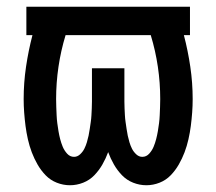

<svg xmlns="http://www.w3.org/2000/svg" viewBox="-20 -540 640 568"><path d="M413 8Q393 8 374 0.5Q355 -7 341 -21.5Q327 -36 317 -53.5Q307 -71 300 -90Q293 -71 283 -53.5Q273 -36 259 -21.5Q245 -7 226 0.5Q207 8 187 8Q167 8 148 0.5Q129 -7 115 -21.5Q101 -36 91 -53.5Q81 -71 74 -89.5Q67 -108 62.5 -128Q58 -148 55.5 -167.5Q53 -187 51.5 -207Q50 -227 50 -247Q50 -295 57 -342.5Q64 -390 76 -436H58V-520H542V-436H524Q536 -390 543 -342.5Q550 -295 550 -247Q550 -227 548.5 -207Q547 -187 544.5 -167.5Q542 -148 537.5 -128Q533 -108 526 -89.5Q519 -71 509 -53.5Q499 -36 485 -21.5Q471 -7 452 0.5Q433 8 413 8ZM199 -76Q209 -76 217 -83.5Q225 -91 229.5 -100Q234 -109 237 -119Q240 -129 242 -138.5Q244 -148 245.5 -158.5Q247 -169 248.5 -179Q250 -189 250.5 -199Q251 -209 251.5 -219Q252 -229 252 -239.5Q252 -250 252 -260V-338H348V-260Q348 -250 348 -239.5Q348 -229 348.5 -219Q349 -209 349.5 -199Q350 -189 351.5 -179Q353 -169 354.5 -158.5Q356 -148 358 -138.5Q360 -129 363 -119Q366 -109 370.5 -100Q375 -91 383 -83.5Q391 -76 401 -76Q413 -76 421.5 -85.5Q430 -95 434.5 -106Q439 -117 442 -128.5Q445 -140 447 -152Q449 -164 450.5 -175.5Q452 -187 452.5 -199Q453 -211 453.5 -223Q454 -235 454 -247Q454 -295 447 -342.5Q440 -390 426 -436H174Q160 -390 153 -342.5Q146 -295 146 -247Q146 -235 146.5 -223Q147 -211 147.5 -199Q148 -187 149.5 -175.5Q151 -164 153 -152Q155 -140 158 -128.5Q161 -117 165.5 -106Q170 -95 178.5 -85.5Q187 -76 199 -76Z"/></svg>

Font: Iosevka Fixed Curly Md Ex
Style: Regular
Weight: 500
Width: 7
Monospace: yes
Designer: Belleve Invis
Foundry: Belleve Invis
Version: Version 30.1.2